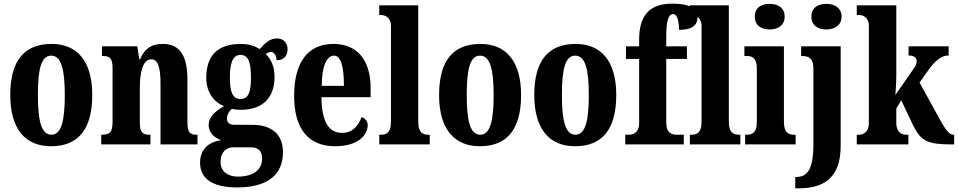

<svg xmlns="http://www.w3.org/2000/svg" viewBox="-20 -789 5233 1049"><path d="M259 10C407 10 484 -82 484 -270C484 -458 399 -549 262 -549C113 -549 36 -458 36 -270C36 -82 120 10 259 10ZM261 -53C206 -53 187 -128 187 -270C187 -412 205 -485 260 -485C314 -485 334 -412 334 -270C334 -128 315 -53 261 -53Z M533 0H802V-53H798C762 -53 744 -62 744 -119V-309C744 -390 759 -465 806 -465C846 -465 857 -414 857 -329V0H1059V-53H1055C1019 -53 1004 -62 1004 -124V-355C1004 -491 958 -549 870 -549C800 -549 767 -516 745 -465H741L730 -536H537V-483H541C577 -483 595 -474 595 -418V-122C595 -62 575 -53 537 -53H533Z M1276 235C1446 235 1526 162 1526 43C1526 -49 1472 -107 1357 -107H1260C1238 -107 1220 -116 1220 -141C1220 -165 1236 -186 1247 -194C1257 -191 1283 -189 1295 -189C1423 -189 1480 -263 1480 -369C1480 -429 1459 -467 1432 -494C1440 -499 1448 -505 1461 -505C1473 -505 1491 -491 1491 -460C1536 -460 1551 -489 1551 -521C1551 -552 1531 -579 1494 -579C1450 -579 1425 -549 1399 -521C1369 -539 1339 -549 1295 -549C1166 -549 1107 -482 1107 -364C1107 -283 1150 -230 1204 -209C1155 -181 1120 -150 1120 -106C1120 -59 1155 -36 1188 -23C1119 -14 1073 29 1073 99C1073 187 1140 235 1276 235ZM1293 -248C1248 -248 1236 -294 1236 -364C1236 -437 1248 -489 1294 -489C1341 -489 1351 -439 1351 -365C1351 -293 1341 -248 1293 -248ZM1279 176C1226 176 1185 148 1185 97C1185 35 1224 16 1251 16H1353C1394 16 1412 39 1412 78C1412 137 1365 176 1279 176Z M1811 10C1939 10 1989 -53 1989 -106C1989 -128 1974 -143 1956 -149C1937 -100 1905 -63 1849 -63C1776 -63 1738 -123 1736 -258H2005V-307C2005 -465 1928 -549 1802 -549C1665 -549 1587 -453 1587 -265C1587 -91 1660 10 1811 10ZM1859 -320H1738C1738 -427 1765 -485 1805 -485C1843 -485 1859 -423 1859 -320Z M2052 0H2328V-53H2319C2287 -53 2265 -67 2265 -125V-760H2052V-707H2062C2078 -707 2116 -699 2116 -646V-125C2116 -67 2094 -53 2062 -53H2052Z M2602 10C2750 10 2827 -82 2827 -270C2827 -458 2742 -549 2605 -549C2456 -549 2379 -458 2379 -270C2379 -82 2463 10 2602 10ZM2604 -53C2549 -53 2530 -128 2530 -270C2530 -412 2548 -485 2603 -485C2657 -485 2677 -412 2677 -270C2677 -128 2658 -53 2604 -53Z M3122 10C3270 10 3347 -82 3347 -270C3347 -458 3262 -549 3125 -549C2976 -549 2899 -458 2899 -270C2899 -82 2983 10 3122 10ZM3124 -53C3069 -53 3050 -128 3050 -270C3050 -412 3068 -485 3123 -485C3177 -485 3197 -412 3197 -270C3197 -128 3178 -53 3124 -53Z M3396 0H3716V-53H3675C3653 -53 3620 -61 3620 -118V-467H3733V-536H3620V-591C3620 -679 3633 -712 3658 -712C3684 -712 3690 -659 3690 -626C3772 -626 3791 -659 3791 -696C3791 -732 3767 -769 3652 -769C3522 -769 3472 -697 3472 -572V-536H3400V-467H3472V-118C3472 -61 3436 -53 3417 -53H3396Z M3749 0H4025V-53H4016C3984 -53 3962 -67 3962 -125V-760H3749V-707H3759C3775 -707 3813 -699 3813 -646V-125C3813 -67 3791 -53 3759 -53H3749Z M4185 -628C4230 -628 4267 -650 4267 -698C4267 -747 4230 -768 4185 -768C4139 -768 4104 -747 4104 -698C4104 -650 4139 -628 4185 -628ZM4051 0H4327V-53H4318C4285 -53 4263 -67 4263 -125V-536H4047V-483H4061C4093 -483 4115 -469 4115 -415V-125C4115 -68 4094 -53 4061 -53H4051Z M4495 -628C4538 -628 4578 -650 4578 -698C4578 -747 4538 -768 4495 -768C4449 -768 4413 -747 4413 -698C4413 -650 4449 -628 4495 -628ZM4325 240H4342C4477 240 4573 187 4573 8V-536H4357V-483H4360C4395 -483 4424 -474 4424 -416V-1C4424 137 4391 178 4330 178H4325Z M4661 0H4943V-53H4930C4912 -53 4877 -61 4877 -119V-196L4904 -241L4968 -106C5011 -17 5049 0 5181 0H5193V-53H5189C5166 -53 5144 -83 5114 -138L5004 -338L5048 -400C5089 -460 5125 -486 5163 -486V-536H4944V-486C4971 -486 4988 -474 4988 -457C4988 -450 4989 -435 4972 -414L4872 -270C4873 -282 4877 -343 4877 -377V-760H4661V-707H4673C4690 -707 4727 -699 4727 -646V-118C4727 -61 4691 -53 4673 -53H4661Z"/></svg>

Font: Noto Serif Hebrew ExtraCondensed ExtraBold
Style: Regular
Weight: 800
Width: 2
Designer: Monotype Design Team
Foundry: Monotype Imaging Inc.
Version: Version 2.004